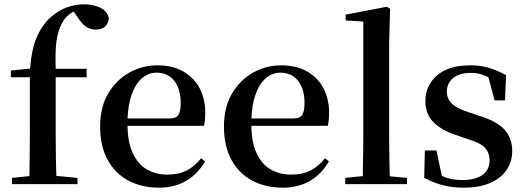

<svg xmlns="http://www.w3.org/2000/svg" viewBox="-20 -846 2412 882"><path d="M35.2 0V-28.8L115.2 -37.1Q116.2 -76.2 116.2 -116.2Q117.2 -174.8 117.2 -232.9V-491.2H29.8V-522L118.2 -530.8Q125 -620.1 147.9 -672.9Q171.9 -729 210 -764.2Q246.1 -796.9 285.6 -811.5Q325.2 -826.2 367.2 -826.2Q407.2 -826.2 439.7 -811Q472.2 -795.9 480 -763.2Q479 -740.2 463.6 -725.1Q448.2 -710 419.9 -710Q396 -710 376 -722.9Q356 -735.8 335.9 -768.1L317.9 -793Q313 -790 308.1 -787.1Q286.1 -772.9 272.9 -752.9Q255.9 -727.1 246.8 -693.6Q237.8 -660.2 235.8 -613.8Q233.9 -577.1 235.8 -529.8H377.9V-491.2H235.8V-232.9Q235.8 -174.8 236.8 -116.2Q237.8 -77.1 238.8 -38.1L335.9 -28.8V0Z M710 16.1Q631.8 16.1 570.8 -15.9Q509.8 -47.9 474.9 -110.8Q439.9 -173.8 439.9 -265.1Q439.9 -354 477.1 -416.5Q514.2 -479 574 -512.5Q633.8 -545.9 703.1 -545.9Q773.9 -545.9 823.5 -516.8Q873 -487.8 897.9 -439Q922.9 -390.1 922.9 -329.1Q922.9 -293 917 -268.1H565.9Q566.9 -192.9 588.9 -145Q612.8 -91.8 654.3 -67.9Q695.8 -43.9 749 -43.9Q801.8 -43.9 838.9 -63.5Q876 -83 903.8 -119.1L921.9 -105Q890.1 -47.9 836.4 -15.9Q782.7 16.1 710 16.1ZM565.9 -301.8H757.8Q789.1 -301.8 799.6 -318.4Q810.1 -335 810.1 -372.1Q810.1 -437 780.5 -474.6Q751 -512.2 698.7 -512.2Q662.1 -512.2 632.1 -486.6Q602.1 -460.9 584 -409.2Q568.8 -365.2 565.9 -301.8Z M1278.8 16.1Q1200.7 16.1 1139.6 -15.9Q1078.6 -47.9 1043.7 -110.8Q1008.8 -173.8 1008.8 -265.1Q1008.8 -354 1045.9 -416.5Q1083 -479 1142.8 -512.5Q1202.6 -545.9 1272 -545.9Q1342.8 -545.9 1392.3 -516.8Q1441.9 -487.8 1466.8 -439Q1491.7 -390.1 1491.7 -329.1Q1491.7 -293 1485.8 -268.1H1134.8Q1135.7 -192.9 1157.7 -145Q1181.6 -91.8 1223.1 -67.9Q1264.6 -43.9 1317.9 -43.9Q1370.6 -43.9 1407.7 -63.5Q1444.8 -83 1472.7 -119.1L1490.7 -105Q1459 -47.9 1405.3 -15.9Q1351.6 16.1 1278.8 16.1ZM1134.8 -301.8H1326.7Q1357.9 -301.8 1368.4 -318.4Q1378.9 -335 1378.9 -372.1Q1378.9 -437 1349.4 -474.6Q1319.8 -512.2 1267.6 -512.2Q1231 -512.2 1200.9 -486.6Q1170.9 -460.9 1152.8 -409.2Q1137.7 -365.2 1134.8 -301.8Z M1565.9 0V-28.8L1647 -37.1Q1647 -55.2 1647 -74.2Q1647.9 -113.8 1648.4 -154.8Q1648.9 -195.8 1648.9 -232.9V-747.1L1567.9 -752V-778.8L1756.8 -814.9L1772 -806.2L1767.6 -647.9V-232.9Q1767.6 -195.8 1768.1 -154.8Q1768.6 -113.8 1769.5 -74.2Q1769.5 -54.2 1770.5 -36.1L1849.6 -28.8V0Z M2109.9 16.1Q2056.6 16.1 2013.7 4.6Q1970.7 -6.8 1928.7 -28.8L1931.6 -154.8H1984.9L2009.8 -38.1Q2020 -33.2 2030.8 -29.8Q2061 -19 2103 -19Q2165 -19 2197 -43Q2229 -66.9 2229 -108.9Q2229 -144 2208 -167Q2187 -189.9 2126 -208L2070.8 -227.1Q2007.8 -248 1970.9 -284.9Q1934.1 -321.8 1934.1 -381.8Q1934.1 -453.1 1987.5 -499.5Q2041 -545.9 2140.6 -545.9Q2188 -545.9 2225.8 -534.4Q2263.7 -522.9 2304.7 -501L2299.8 -384.8H2252L2223.6 -491.2Q2211.9 -497.1 2200.7 -501Q2174.8 -511.2 2143.1 -511.2Q2090.8 -511.2 2061.8 -487.5Q2032.7 -463.9 2032.7 -424.8Q2032.7 -393.1 2055.2 -370.6Q2077.6 -348.1 2133.8 -330.1L2188 -312Q2265.6 -287.1 2299.3 -248.5Q2333 -210 2333 -152.8Q2333 -103 2306.9 -64.9Q2280.8 -26.9 2231.2 -5.4Q2181.6 16.1 2109.9 16.1Z"/></svg>

Font: Dream Han Serif CN W16
Style: Regular
Weight: 625
Designer: Adobe
Foundry: Pal3love
Version: Version 3.00; Sans 2.004; Serif 2.001